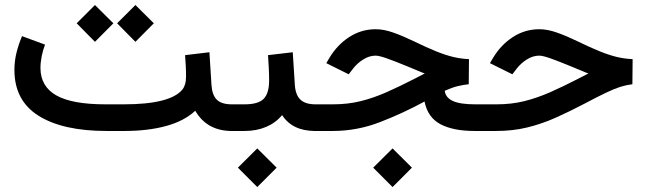

<svg xmlns="http://www.w3.org/2000/svg" viewBox="-20 -528 2603 774"><path d="M452.1 -434.1 525.9 -507.8 600.1 -434.1 525.9 -359.4ZM289.1 -434.1 362.8 -507.8 437 -434.1 362.8 -359.4ZM481 0H410.2Q233.9 0 136 -61Q38.1 -122.1 38.1 -246.1Q38.1 -282.7 46.9 -317.1Q55.7 -351.6 68.8 -382.3L161.6 -348.1Q153.3 -327.1 148.2 -301.8Q143.1 -276.4 143.1 -253.4Q143.6 -179.2 207.3 -143.3Q271 -107.4 405.3 -107.4H478.5Q666 -107.4 715.3 -167Q721.7 -174.8 725.8 -187.7Q730 -200.7 730 -220.7Q730 -242.2 728.8 -263.7Q727.5 -285.2 726.1 -305.7L824.2 -317.4L832.5 -186Q835 -145 854 -126.2Q873 -107.4 914.6 -107.4H926.8V0H914.6Q814.5 0 767.1 -81.5Q722.7 -40 649.4 -20Q576.2 0 481 0Z M1262.2 0H1250.5Q1158.7 0 1117.2 -64Q1090.8 -32.2 1052 -16.1Q1013.2 0 966.3 0H907.2V-107.4H966.3Q1021.5 -107.4 1043.2 -129.9Q1064.9 -152.3 1064.9 -203.6Q1064.9 -228 1063.5 -254.4Q1062 -280.8 1060.5 -305.7L1160.2 -317.4L1168.5 -187Q1170.9 -146 1190.7 -126.7Q1210.4 -107.4 1251.5 -107.4H1262.2ZM939 147.9 1017.1 70.3 1095.2 147.9 1017.1 226.1Z M1484.4 147.9 1562.5 70.3 1640.6 147.9 1562.5 226.1ZM1869.6 -188.5Q1847.2 -186 1825 -180.7Q1802.7 -175.3 1772.9 -162.1Q1775.9 -134.8 1805.2 -121.1Q1834.5 -107.4 1895.5 -107.4H1921.9V0H1893.6Q1807.1 0 1755.6 -27.3Q1704.1 -54.7 1691.4 -118.7Q1602.1 -70.3 1510.5 -35.2Q1418.9 0 1320.8 0H1242.7V-107.4H1322.3Q1381.8 -107.4 1433.3 -120.1Q1484.9 -132.8 1538.1 -156.2Q1591.3 -179.7 1655.8 -212.9L1692.4 -231.9Q1682.6 -234.9 1669.2 -241Q1655.8 -247.1 1621.6 -260.7Q1571.8 -281.2 1540 -292.5Q1508.3 -303.7 1494.1 -303.7Q1469.2 -303.7 1445.1 -288.8Q1420.9 -273.9 1403.8 -252L1385.7 -228.5L1295.4 -273.4L1308.1 -294.9Q1339.4 -347.2 1387.9 -378.7Q1436.5 -410.2 1494.6 -410.2Q1527.3 -410.2 1565.4 -396.7Q1603.5 -383.3 1647 -362.3Q1700.2 -336.4 1738.3 -321Q1776.4 -305.7 1807.4 -298.3Q1838.4 -291 1870.6 -289.6Z M1902.3 0V-107.4H1981.9Q2041.5 -107.4 2093 -120.1Q2144.5 -132.8 2197.8 -156.2Q2251 -179.7 2315.4 -212.9L2352.1 -231.9Q2342.3 -234.9 2328.9 -241Q2315.4 -247.1 2281.2 -260.7Q2231.4 -281.2 2199.7 -292.5Q2168 -303.7 2153.8 -303.7Q2128.9 -303.7 2104.7 -288.8Q2080.6 -273.9 2063.5 -252L2045.4 -228.5L1955.1 -273.4L1967.8 -294.9Q1999 -347.2 2047.6 -378.7Q2096.2 -410.2 2154.3 -410.2Q2187 -410.2 2225.1 -396.7Q2263.2 -383.3 2306.6 -362.3Q2359.9 -336.4 2397.9 -321Q2436 -305.7 2467 -298.3Q2498 -291 2530.3 -289.6L2529.3 -188.5Q2504.9 -185.5 2481 -178Q2457 -170.4 2423.6 -154.5Q2390.1 -138.7 2336.9 -110.4Q2277.3 -79.1 2221.2 -54Q2165 -28.8 2106.2 -14.4Q2047.4 0 1980.5 0Z"/></svg>

Font: Vazir Medium FD
Style: Medium-FD
Weight: 500
Designer: Saber Rastikerdar
Foundry: Saber Rastikerdar
Version: Version 30.0.0